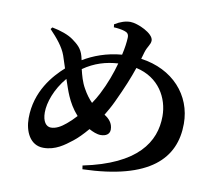

<svg xmlns="http://www.w3.org/2000/svg" viewBox="-87 -892 1174 1031"><g transform="rotate(10 500.0 -376.0)"><path d="M517 -557C502 -502 480 -441 449 -381C439 -361 427 -342 415 -324C398 -341 381 -363 365 -392C346 -425 337 -460 329 -493C389 -535 451 -553 517 -557ZM460 -744C482 -743 502 -740 518 -735C534 -730 544 -723 543 -701C542 -678 538 -645 529 -607C445 -600 375 -573 320 -540L315 -561C304 -603 279 -622 252 -642C225 -662 182 -677 135 -686L127 -676C167 -634 202 -593 218 -548L240 -481C182 -429 94 -332 94 -184C94 -113 126 -41 199 -41C265 -41 311 -77 351 -108C373 -125 399 -151 426 -183C446 -172 470 -162 490 -162C519 -162 539 -175 539 -200C539 -235 517 -258 492 -273C507 -298 522 -324 535 -352C575 -437 598 -494 617 -550C744 -522 800 -417 800 -319C800 -178 714 -44 423 16L426 36C792 25 920 -110 920 -299C920 -455 809 -579 634 -603L645 -641C655 -674 672 -687 672 -709C672 -748 582 -788 543 -788C517 -788 488 -779 458 -760ZM257 -427C268 -395 278 -364 289 -339C303 -307 322 -273 351 -241C334 -222 316 -205 300 -192C275 -171 248 -155 220 -155C194 -155 174 -180 174 -230C174 -283 200 -360 257 -427Z"/></g></svg>

Font: Noto Serif KR
Style: Bold
Weight: 700
Designer: Ryoko NISHIZUKA 西塚涼子 (kana & ideographs); Frank Grießhammer (Latin, Greek & Cyrillic); Wenlong ZHANG 张文龙 (bopomofo); San
Foundry: Adobe
Version: Version 2.001;hotconv 1.1.0;makeotfexe 2.6.0